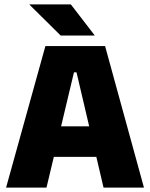

<svg xmlns="http://www.w3.org/2000/svg" viewBox="-20 -847 678 867"><path d="M7.5 0 185 -639H454.5L630 0H447.5L325.5 -520.5H314L190 0ZM175 -138.5V-276.5H461.5V-138.5ZM300 -827 407 -688V-686.5H254L113.5 -825.5V-827Z"/></svg>

Font: Anek Latin ExtraBold
Style: Regular
Weight: 800
Designer: Yesha Goshar
Foundry: Ek Type
Version: Version 1.003